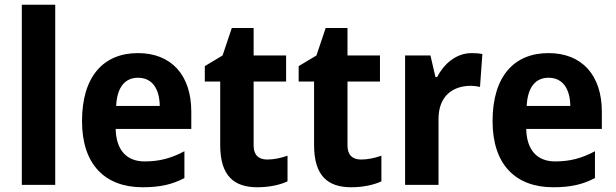

<svg xmlns="http://www.w3.org/2000/svg" viewBox="-20 -780 2597 810"><path d="M213 0V-760H72V0Z M562 -556C417 -556 326 -458 326 -269C326 -87 422 10 582 10C655 10 708 -2 758 -29V-142C702 -112 652 -99 590 -99C514 -99 470 -147 468 -236H787V-309C787 -464 702 -556 562 -556ZM562 -452C624 -452 653 -403 654 -333H470C474 -417 511 -452 562 -452Z M1107 -107C1071 -107 1050 -126 1050 -166V-436H1187V-546H1050V-662H958L919 -546L844 -501V-436H909V-168C909 -36 969 10 1066 10C1115 10 1162 0 1193 -15V-123C1163 -113 1136 -107 1107 -107Z M1503 -107C1467 -107 1446 -126 1446 -166V-436H1583V-546H1446V-662H1354L1315 -546L1240 -501V-436H1305V-168C1305 -36 1365 10 1462 10C1511 10 1558 0 1589 -15V-123C1559 -113 1532 -107 1503 -107Z M1970 -556C1903 -556 1852 -509 1824 -455H1817L1796 -546H1689V0H1830V-278C1830 -375 1890 -418 1967 -418C1976 -418 1995 -416 2005 -413L2015 -552C2001 -555 1983 -556 1970 -556Z M2294 -556C2149 -556 2058 -458 2058 -269C2058 -87 2154 10 2314 10C2387 10 2440 -2 2490 -29V-142C2434 -112 2384 -99 2322 -99C2246 -99 2202 -147 2200 -236H2519V-309C2519 -464 2434 -556 2294 -556ZM2294 -452C2356 -452 2385 -403 2386 -333H2202C2206 -417 2243 -452 2294 -452Z"/></svg>

Font: Noto Sans Sinhala UI SemiCondensed
Style: Bold
Weight: 700
Width: 4
Designer: Jelle Bosma - Monotype Design Team
Foundry: Monotype Imaging Inc.
Version: Version 2.006